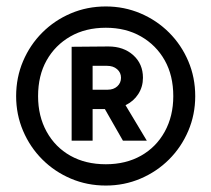

<svg xmlns="http://www.w3.org/2000/svg" viewBox="-20 -732 655 595"><path d="M308 -157Q250 -157 199.5 -178.5Q149 -200 111 -238Q73 -276 51.5 -326.5Q30 -377 30 -434Q30 -492 51.5 -542.5Q73 -593 111 -631Q149 -669 199.5 -690.5Q250 -712 308 -712Q365 -712 415.5 -690.5Q466 -669 504 -631Q542 -593 563.5 -542.5Q585 -492 585 -434Q585 -377 563.5 -326.5Q542 -276 504 -238Q466 -200 415.5 -178.5Q365 -157 308 -157ZM308 -223Q370 -223 417 -249.5Q464 -276 490.5 -324Q517 -372 517 -434Q517 -498 490.5 -545Q464 -592 417 -619Q370 -646 308 -646Q245 -646 198 -619Q151 -592 124.5 -545Q98 -498 98 -434Q98 -372 124.5 -324Q151 -276 198 -249.5Q245 -223 308 -223ZM202 -296V-587L316 -588Q363 -588 393 -561Q423 -534 423 -491Q423 -463 408.5 -440.5Q394 -418 369 -406L435 -296H361L305 -394H267V-296ZM267 -454H314Q332 -454 343.5 -464.5Q355 -475 355 -491Q355 -507 343 -517.5Q331 -528 312 -528H267Z"/></svg>

Font: Figtree Light
Style: Bold
Weight: 700
Version: Version 2.002